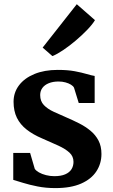

<svg xmlns="http://www.w3.org/2000/svg" viewBox="-20 -904 550 934"><path d="M249.5 11Q203 11 162.8 3Q122.5 -5 92.2 -14.5Q62 -24 44.5 -29V-160H126.5L149 -83Q154.5 -74 169.2 -65.5Q184 -57 204 -52Q224 -47 244 -47Q276.5 -47 297.2 -56Q318 -65 327.8 -80.8Q337.5 -96.5 337.5 -116.5Q337.5 -143.5 318 -161.5Q298.5 -179.5 264 -195.5Q229.5 -211.5 184 -231Q140.5 -249.5 109.5 -273.8Q78.5 -298 62.2 -331Q46 -364 46 -409Q46 -454 72.5 -489Q99 -524 147.5 -544Q196 -564 261 -564Q309.5 -564 343.8 -557.5Q378 -551 401.5 -544Q425 -537 440.5 -534.5V-403H363L340 -477.5Q336 -485.5 325 -492.2Q314 -499 298.5 -503.2Q283 -507.5 264.5 -507.5Q237.5 -507.5 217.2 -499.2Q197 -491 186.2 -476.2Q175.5 -461.5 175.5 -441.5Q175.5 -411.5 193.5 -392.8Q211.5 -374 240.8 -360.5Q270 -347 302.5 -333Q334 -319.5 364.8 -304Q395.5 -288.5 420 -268.2Q444.5 -248 459 -220.5Q473.5 -193 473.5 -155Q473.5 -108.5 449 -70.8Q424.5 -33 374.8 -11Q325 11 249.5 11ZM234.5 -631.5 187.5 -672.5 353.5 -883.5 442 -806Q429.5 -785 404.2 -758.8Q379 -732.5 348.2 -706.5Q317.5 -680.5 287.8 -660.5Q258 -640.5 236 -631.5Z"/></svg>

Font: Merriweather 28pt
Style: Bold
Weight: 700
Version: Version 2.100